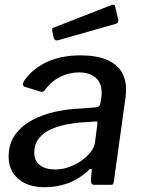

<svg xmlns="http://www.w3.org/2000/svg" viewBox="-20 -771 592 801"><path d="M347 -58Q309 -23 263 -6.5Q217 10 167 10Q96 10 56 -25Q16 -60 16 -117Q16 -171 43 -208.5Q70 -246 113.5 -269.5Q157 -293 209.5 -304.5Q262 -316 312 -318L378 -323Q397 -324 399 -341L403 -366Q404 -371 404 -376Q404 -381 404 -386Q404 -425 379 -447Q354 -469 309 -469Q269 -469 232 -451Q195 -433 165 -393Q162 -389 158.5 -388Q155 -387 148 -389L83 -409Q78 -411 76 -416Q74 -421 80 -433Q115 -484 175 -512Q235 -540 316 -540Q381 -540 423.5 -522.5Q466 -505 486 -473Q506 -441 506 -397Q506 -390 505.5 -382.5Q505 -375 504 -367L455 -14Q453 -4 451 -2Q449 0 440 0H373Q365 0 362 -5Q359 -10 359 -19L363 -60Q362 -75 347 -58ZM386 -252Q387 -260 385.5 -262.5Q384 -265 376 -264L317 -260Q290 -258 256.5 -251.5Q223 -245 192.5 -231.5Q162 -218 142.5 -194Q123 -170 123 -133Q123 -101 146 -82.5Q169 -64 210 -64Q242 -64 270.5 -75Q299 -86 322 -102Q345 -119 359 -138Q373 -157 376 -174ZM461 -742 473 -689Q474 -683 472.5 -678.5Q471 -674 461 -671L222 -603Q214 -601 209.5 -604.5Q205 -608 204 -614L198 -641Q196 -653 202 -655L448 -751Q452 -752 456 -750.5Q460 -749 461 -742Z"/></svg>

Font: Libre Franklin Thin Medium
Style: Italic
Weight: 500
Italic angle: -8°
Version: Version 3.000